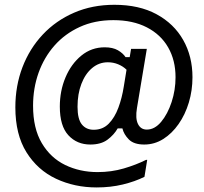

<svg xmlns="http://www.w3.org/2000/svg" viewBox="-20 -682 865 813"><path d="M389.2 111.7Q295.8 111.7 217.5 75Q139.2 38.3 92.1 -37.1Q45 -112.5 45 -227.5Q45 -318.3 75 -397.1Q105 -475.8 160.8 -535.4Q216.7 -595 293.8 -628.3Q370.8 -661.7 464.2 -661.7Q569.2 -661.7 642.9 -621.7Q716.7 -581.7 755.8 -512.5Q795 -443.3 795 -355Q795 -299.2 779.6 -247.9Q764.2 -196.7 736.2 -156.7Q708.3 -116.7 671.2 -93.3Q634.2 -70 590.8 -70Q546.7 -70 525.4 -91.7Q504.2 -113.3 498.3 -138.3H478.3Q462.5 -110.8 435 -90.4Q407.5 -70 362.5 -70Q305.8 -70 269.6 -109.2Q233.3 -148.3 233.3 -230.8Q233.3 -297.5 257.5 -354.6Q281.7 -411.7 324.6 -446.7Q367.5 -481.7 423.3 -481.7Q457.5 -481.7 479.2 -469.2Q500.8 -456.7 511.7 -440H529.2L535 -475H601.7L560 -225Q552.5 -180.8 564.2 -157.1Q575.8 -133.3 601.7 -133.3Q635 -133.3 662.5 -166.2Q690 -199.2 706.7 -250Q723.3 -300.8 723.3 -355Q723.3 -426.7 692.1 -481.2Q660.8 -535.8 601.7 -566.2Q542.5 -596.7 460 -596.7Q380.8 -596.7 317.9 -567.9Q255 -539.2 210.8 -489.2Q166.7 -439.2 143.3 -373.8Q120 -308.3 120 -234.2Q120 -138.3 157.1 -75.8Q194.2 -13.3 256.2 16.7Q318.3 46.7 393.3 46.7Q451.7 46.7 504.2 31.3Q556.7 15.8 598.3 -5H603.3L591.7 66.7Q551.7 86.7 500 99.2Q448.3 111.7 389.2 111.7ZM376.7 -132.5Q415 -132.5 440.4 -158.3Q465.8 -184.2 481.2 -225.8Q496.7 -267.5 504.2 -315.8L515.8 -386.7Q501.7 -400.8 480.8 -409.6Q460 -418.3 436.7 -418.3Q399.2 -418.3 370 -393.8Q340.8 -369.2 324.6 -326.7Q308.3 -284.2 308.3 -230Q308.3 -177.5 326.7 -155Q345 -132.5 376.7 -132.5Z"/></svg>

Font: Familjen Grotesk GF
Style: Italic
Weight: 400
Designer: Anders Wikstroem, Jonas Baeckman, Matilda Gysing, Kristian Moeller
Foundry: Familjen STHML AB
Version: Version 2.000; Beta; Release 4; Build 6